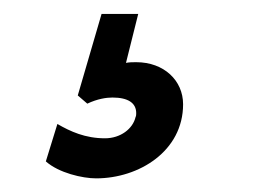

<svg xmlns="http://www.w3.org/2000/svg" viewBox="-20 -22 385 276"><path d="M126 -2 91.8 115.2 105.5 127C120.1 120.1 132.8 118.2 141.6 118.2C164.1 118.2 175.8 126 175.8 140.6C175.8 142.6 175.8 144.5 174.8 146.5C170.9 163.1 153.3 176.8 130.9 176.8C102.5 176.8 81.1 167 62.5 156.2L45.9 210C64.5 226.6 98.6 234.4 118.2 234.4C179.7 234.4 243.2 195.3 243.2 127.9C243.2 93.8 215.8 67.4 175.8 67.4C170.9 67.4 166 67.4 161.1 68.4L178.7 -2Z"/></svg>

Font: Sen-gleads
Style: Italic
Weight: 400
Designer: Kosal Sen, Philatype
Foundry: Philatype
Version: Version 1.004; ttfautohint (v1.8.3)